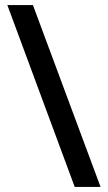

<svg xmlns="http://www.w3.org/2000/svg" viewBox="-20 -736 425 758"><path d="M110 -716 377 2H275L9 -716Z"/></svg>

Font: Noto Sans Meetei Mayek Medium
Style: Regular
Weight: 500
Designer: Monotype Design Team and Neelakash Kshetrimayum
Foundry: Monotype Imaging Inc.
Version: Version 2.002; ttfautohint (v1.8.4.7-5d5b)